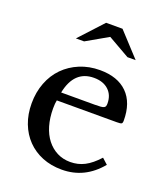

<svg xmlns="http://www.w3.org/2000/svg" viewBox="-143 -880 860 990"><g transform="rotate(20 286.5 -385.0)"><path d="M522 -93Q437 10 311 10Q252 10 204 -9.5Q156 -29 121.5 -64.5Q87 -100 68 -149.5Q49 -199 49 -259Q49 -320 69 -372Q89 -424 125.5 -461Q162 -498 212.5 -519Q263 -540 323 -540Q420 -540 473 -487.5Q526 -435 526 -337Q526 -323 520.5 -320Q515 -317 495 -317H166Q164 -309 163 -297.5Q162 -286 162 -272Q162 -220 174.5 -177.5Q187 -135 210.5 -105Q234 -75 266.5 -58.5Q299 -42 339 -42Q381 -42 417 -60.5Q453 -79 491 -121ZM357 -363Q377 -363 389 -364Q401 -365 407 -368Q413 -371 415 -376.5Q417 -382 417 -391Q417 -437 387.5 -464.5Q358 -492 307 -492Q199 -492 173 -363ZM358 -780 477 -651H432L313 -719L194 -651H149L268 -780Z"/></g></svg>

Font: Libre Baskerville
Style: Regular
Weight: 400
Designer: Pablo Impallari, Rodrigo Fuenzalida
Foundry: Pablo Impallari, Rodrigo Fuenzalida
Version: Version 1.000; ttfautohint (v0.93) -l 8 -r 50 -G 200 -x 14 -